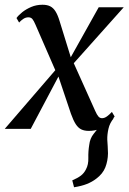

<svg xmlns="http://www.w3.org/2000/svg" viewBox="-44 -543 542 809"><path d="M268 246 260.5 217Q283 207.5 296.8 197Q310.5 186.5 318.5 170Q329 150.5 328.2 122.5Q327.5 94.5 332 67.5Q335 40.5 350.5 21.2Q366 2 376.5 -12L435.5 -45Q418.5 -25 413 -0.5Q407.5 24 408 45Q408.5 58 409.8 73.2Q411 88.5 411 103Q410.5 135 399.8 162.2Q389 189.5 361.5 210Q344 223.5 322 232.2Q300 241 268 246ZM330 8.5Q311.5 8.5 298.5 2.2Q285.5 -4 275.2 -19.8Q265 -35.5 255 -63.5L193.5 -246.5L215.5 -245.5L85.5 0H-24L206.5 -267.5L196.5 -230L105.5 -439Q98.5 -455.5 92.5 -462.8Q86.5 -470 75.5 -470Q64 -470 54 -463.2Q44 -456.5 36.5 -448L25.5 -467Q34 -479 50 -491.8Q66 -504.5 87.8 -513.8Q109.5 -523 135 -523Q155 -523 168 -516.2Q181 -509.5 190.2 -494.5Q199.5 -479.5 207 -454.5L260.5 -281.5L240 -276.5L372 -512.5H477.5L247.5 -255L259.5 -293L357 -76Q364.5 -59 370.8 -52Q377 -45 386 -45Q396.5 -45 407 -52.8Q417.5 -60.5 427.5 -71.5L439 -52Q428.5 -36.5 412.8 -22.5Q397 -8.5 376.2 0Q355.5 8.5 330 8.5Z"/></svg>

Font: Merriweather 120pt
Style: Italic
Weight: 400
Italic angle: -7.8°
Version: Version 2.101